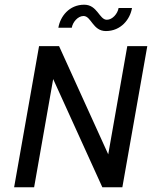

<svg xmlns="http://www.w3.org/2000/svg" viewBox="-20 -796 666 816"><path d="M335 -728C368 -728 374 -664 430 -664C494 -664 533 -714 541 -762H484C480 -738 458 -712 434 -712C402 -712 394 -776 338 -776C274 -776 236 -726 228 -678H285C289 -702 311 -728 335 -728ZM125 0 206 -460 415 0H500L606 -600H521L440 -140L231 -600H146L40 0Z"/></svg>

Font: Gauge
Style: Italic
Weight: 400
Italic angle: -80°
Designer: Daniel Pimley
Foundry: Daniel Pimley
Version: Version 1.000;PS 001.001;hotconv 1.0.56